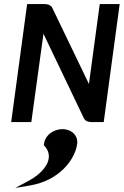

<svg xmlns="http://www.w3.org/2000/svg" viewBox="-20 -600 608 944"><path d="M287.3 35C240.3 35 197.8 68 195.6 114C238.6 158 223.3 212 164.9 260C151.4 271 137.2 280 120.9 289L55.2 324L126.8 312C272.1 288 349.1 184 359.4 108C364.9 67 332.3 35 287.3 35ZM391.7 -20C397.8 -6 412 0 428 0H490L568.4 -580H470.4L417.3 -187L237.7 -560C231.6 -574 216.4 -580 198.4 -580H113.4L35 0H134L193.7 -434Z"/></svg>

Font: Charger
Style: ExBdIt
Weight: 400
Designer: Jasper
Foundry: Cannot Into Space Fonts
Version: Version 0.99